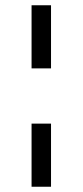

<svg xmlns="http://www.w3.org/2000/svg" viewBox="-20 -715 314 730"><path d="M100 -695V-455H174V-695ZM174 -245H100V-5H174Z"/></svg>

Font: Jost* Book
Style: Regular
Weight: 400
Version: Version 3.000